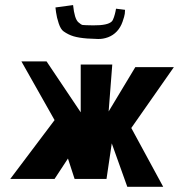

<svg xmlns="http://www.w3.org/2000/svg" viewBox="-20 -719 719 749"><path d="M196.3 -689.9 265.1 -699.2Q270.5 -645.5 285.6 -632.3Q296.4 -622.6 302.2 -621.6Q308.1 -620.6 343.8 -620.1Q400.4 -619.6 416 -635.3Q420.4 -639.6 424.6 -652.1Q428.7 -664.6 430.7 -674.8L432.6 -685.1L467.8 -680.7Q467.8 -674.8 466.8 -665.5Q465.8 -656.2 458 -634Q450.2 -611.8 436 -596.7Q421.4 -581.1 401.6 -573.7Q381.8 -566.4 362.5 -566.9Q343.3 -567.4 320.3 -568.8Q287.6 -571.3 267.1 -577.4Q246.6 -583.5 228 -596.7Q216.8 -604.5 209 -627.9Q201.2 -651.4 198.7 -670.9ZM192.9 -250.5 63.5 -479.5H161.6L294.9 -280.8V-467.3H418L403.8 -284.2L507.8 -457H658.2L492.2 -219.7L616.7 9.8H476.6L416 -159.7L395.5 -21H271L245.1 -100.6L192.9 -21H20Z"/></svg>

Font: Some Time Later
Style: Regular
Weight: 400
Version: Version 003.300